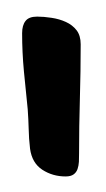

<svg xmlns="http://www.w3.org/2000/svg" viewBox="-20 -666 131 237"><path d="M79.6 -611.3Q79.6 -577.6 78.6 -543.9Q77.6 -510.3 77.6 -476.6Q77.6 -471.2 77.4 -466.3Q77.1 -461.4 75.7 -457.3Q74.2 -453.1 70.8 -450.7Q67.4 -448.2 61 -448.2Q44.9 -448.2 32.2 -456.5Q19.5 -464.8 17.1 -482.4Q15.6 -495.1 15.4 -506.8Q15.1 -518.6 14.2 -531.2Q11.7 -554.7 9.5 -578.1Q7.3 -601.6 7.3 -625Q7.3 -634.8 11.5 -640.1Q15.6 -645.5 25.9 -645.5Q34.2 -645.5 43.7 -644Q53.2 -642.6 61.3 -638.9Q69.3 -635.3 74.5 -628.7Q79.6 -622.1 79.6 -611.3Z"/></svg>

Font: Just Another Hand
Style: Regular
Weight: 400
Designer: Astigmatic (AOETI)
Foundry: Astigmatic (AOETI)
Version: Version 1.000